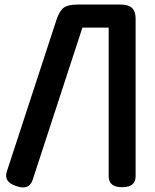

<svg xmlns="http://www.w3.org/2000/svg" viewBox="-20 -812 680 841"><path d="M51 3Q-5 -15 10 -61L228 -727Q241 -765 259.5 -778.5Q278 -792 319 -792H511Q574 -792 574 -732V-40Q574 8 515 8Q456 8 456 -40V-691H341L123 -24Q112 9 80 9Q68 9 51 3Z"/></svg>

Font: Gugi Cyrillic
Style: Regular
Weight: 400
Foundry: TAE System & Typefaces Co.
Version: Version 3.10 September 15, 2020